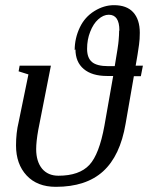

<svg xmlns="http://www.w3.org/2000/svg" viewBox="-20 -712 573 743"><path d="M272 -521 269 -518Q269 -564 289 -606Q308 -646 345 -669Q382 -692 421 -692Q470 -692 495 -665Q521 -637 521 -585Q521 -560 518 -539Q513 -502 505 -458H533L525 -417H498L466 -233Q445 -109 379 -49Q313 11 196 11Q124 11 83 -33Q42 -77 42 -149Q42 -198 52 -239L90 -424L52 -436L56 -458H177L128 -209Q120 -164 120 -135Q120 -87 143 -59Q166 -32 206 -32Q287 -32 326 -74Q364 -115 384 -225L418 -418H394Q336 -418 304 -445Q272 -472 272 -521ZM441 -593 442 -594Q442 -655 401 -655Q380 -655 360 -637Q341 -620 329 -589Q317 -559 317 -523Q317 -488 336 -472Q355 -456 399 -456H424Q438 -538 439 -555Q441 -577 441 -593Z"/></svg>

Font: Libra Serif Modern
Style: Italic
Weight: 400
Italic angle: -12°
Designer: Stefan Peev, Context Ltd
Foundry: Stefan Peev, Context Ltd
Version: Version 1.000